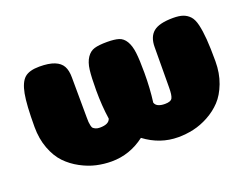

<svg xmlns="http://www.w3.org/2000/svg" viewBox="-80 -640 1051 804"><g transform="rotate(-20 445.0 -238.5)"><path d="M590 -150Q616 -150 622.5 -162.5Q629 -175 629 -209L630 -388Q630 -434 656 -455.5Q682 -477 744 -477Q771 -477 788 -471Q805 -465 817.5 -451.5Q830 -438 836.5 -410.5Q843 -383 846 -344.5Q849 -306 849 -246Q849 -193 832.5 -149.5Q816 -106 790.5 -79Q765 -52 731 -33.5Q697 -15 663 -7.5Q629 0 595 0Q514 0 446 -51Q379 0 298 0Q264 0 230.5 -7.5Q197 -15 162.5 -33.5Q128 -52 102 -79Q76 -106 59.5 -149.5Q43 -193 43 -246Q43 -345 52 -392.5Q61 -440 82 -458.5Q103 -477 148 -477Q190 -477 215 -467Q240 -457 250.5 -438Q261 -419 261 -388L262 -210Q262 -195 262.5 -188.5Q263 -182 265 -172.5Q267 -163 271 -159.5Q275 -156 282 -153Q289 -150 300 -150Q340 -150 347 -173Q338 -233 338 -302Q338 -360 342 -392.5Q346 -425 359.5 -445Q373 -465 393 -471Q413 -477 450 -477Q483 -477 502 -471Q521 -465 533 -445Q545 -425 549 -392.5Q553 -360 553 -302Q553 -232 545 -172Q552 -150 590 -150Z"/></g></svg>

Font: Coiny 2.0
Style: Regular
Weight: 400
Version: Version 1.001 July 11, 2018